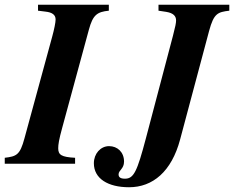

<svg xmlns="http://www.w3.org/2000/svg" viewBox="-52 -689 985 808"><path d="M51 -107C32 -36 17 -31 -32 -25V0H264V-25C207 -28 193 -37 193 -65C193 -81 196 -101 210 -152L322 -564C339 -627 357 -639 406 -644V-669H108V-644L140 -640C167 -637 182 -627 182 -607C182 -595 176 -565 168 -536ZM828 -559C848 -633 864 -638 913 -644V-669H615V-644L648 -639C678 -634 689 -621 689 -603C689 -592 686 -578 676 -539L562 -107C525 33 511 63 474 63C455 63 447 57 447 45C447 27 470 22 470 -9C470 -49 442 -74 407 -74C371 -74 343 -42 343 -2C343 63 403 99 491 99C591 99 670 33 706 -102Z"/></svg>

Font: STIXGeneral
Style: Bold Italic
Weight: 700
Italic angle: -16.33°
Designer: MicroPress Inc., with final additions and corrections provided by Coen Hoffman, Elsevier (retired)
Version: Version 1.1.0